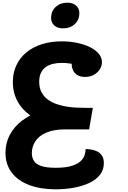

<svg xmlns="http://www.w3.org/2000/svg" viewBox="-20 -942 953 1435"><path d="M613 25Q448 25 327.5 -17.5Q207 -60 141.5 -139.5Q76 -219 76 -328Q76 -398 102.5 -454.5Q129 -511 178 -551Q227 -591 294 -612Q361 -633 442 -633Q501 -633 554.5 -622Q608 -611 650.5 -590.5Q693 -570 717.5 -541Q742 -512 742 -477Q742 -449 726 -424Q710 -399 682 -383Q654 -367 616 -367Q579 -367 557 -381.5Q535 -396 525.5 -417.5Q516 -439 516 -459Q516 -470 518 -479Q520 -488 524 -495L556 -457Q531 -463 501.5 -467.5Q472 -472 442 -472Q410 -472 379.5 -465.5Q349 -459 325 -443Q301 -427 287 -399.5Q273 -372 273 -331Q273 -286 289.5 -254Q306 -222 334 -200.5Q362 -179 397.5 -166Q433 -153 471 -146.5Q509 -140 546 -138Q583 -136 613 -136H674L646 25ZM397 473Q283 473 198.5 441Q114 409 67.5 348Q21 287 21 200Q21 126 54 64.5Q87 3 147 -42Q207 -87 288.5 -111.5Q370 -136 467 -136H646V25H467Q382 25 326.5 49Q271 73 244.5 113.5Q218 154 218 202Q218 236 234 261Q250 286 289 299Q328 312 396 312Q472 312 517 297.5Q562 283 584 261Q606 239 613 215Q620 191 620 172Q638 172 661 175.5Q684 179 706 189.5Q728 200 742 221Q756 242 756 278Q756 329 726 366Q696 403 645 426.5Q594 450 529.5 461.5Q465 473 397 473ZM451 -730Q410 -730 386 -751.5Q362 -773 362 -807Q362 -859 396.5 -890.5Q431 -922 483 -922Q524 -922 548.5 -900.5Q573 -879 573 -844Q573 -793 538.5 -761.5Q504 -730 451 -730Z"/></svg>

Font: Lemonada
Style: Regular
Weight: 400
Designer: Mohamed Gaber (Arabic), Eduardo Tunni (Latin)
Foundry: Kief Type Foundry
Version: Version 4.005